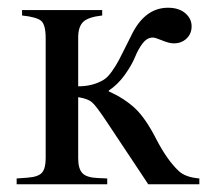

<svg xmlns="http://www.w3.org/2000/svg" viewBox="-20 -476 543 496"><path d="M495 0H363L254 -164Q228 -203 217.5 -212Q207 -221 182 -225V-67Q182 -40 193 -28.5Q204 -17 234 -16L257 -15V0H23V-15L51 -17Q79 -19 88.5 -30Q98 -41 98 -67V-377Q98 -412 86.5 -422Q75 -432 37 -436V-450H244V-436Q208 -432 195 -419.5Q182 -407 182 -379V-253Q220 -253 248 -270Q258 -276 269 -291.5Q280 -307 287 -320.5Q294 -334 306 -358Q318 -382 323 -392Q357 -456 414 -456Q442 -456 458.5 -442Q475 -428 475 -408Q475 -389 462 -376.5Q449 -364 429 -364Q417 -364 399 -371.5Q381 -379 375 -379Q360 -379 348.5 -364Q337 -349 329 -329Q321 -309 303 -283.5Q285 -258 261 -242V-240Q301 -222 328.5 -196.5Q356 -171 384 -116Q412 -62 442 -34Q459 -18 495 -15Z"/></svg>

Font: STIX MathJax Alphabets
Style: Regular
Weight: 400
Designer: MicroPress Inc., with final additions and corrections provided by Coen Hoffman, Elsevier (retired)
Version: Version 1.1.1